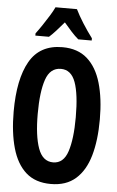

<svg xmlns="http://www.w3.org/2000/svg" viewBox="-62 -976 624 1025"><g transform="rotate(5 250.0 -463.0)"><path d="M250 8Q167 8 116.5 -37Q66 -82 42.5 -165Q19 -248 19 -360Q19 -534 73.5 -629.5Q128 -725 249 -725Q331 -725 382 -680Q433 -635 457 -552.5Q481 -470 481 -358Q481 -246 457.5 -164Q434 -82 383 -37Q332 8 250 8ZM252 -108Q308 -108 330 -175Q352 -242 352 -358Q352 -482 329 -545.5Q306 -609 251 -609Q193 -609 170.5 -543Q148 -477 148 -359Q148 -241 172 -174.5Q196 -108 252 -108ZM99 -786Q115 -807 133 -834Q151 -861 167.5 -887.5Q184 -914 193 -934H308Q324 -901 349 -861.5Q374 -822 401 -786V-774H329Q310 -790 291 -811Q272 -832 250 -858Q228 -832 208 -810Q188 -788 172 -774H99Z"/></g></svg>

Font: Noto Sans Mono ExtraCondensed
Style: Bold
Weight: 700
Width: 2
Designer: Monotype Design Team
Foundry: Monotype Imaging Inc.
Version: Version 2.014